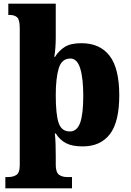

<svg xmlns="http://www.w3.org/2000/svg" viewBox="-20 -780 708 1040"><path d="M9 240V179H24Q52 179 69.5 167Q87 155 87 115V-627Q87 -674 72.5 -686.5Q58 -699 33 -699H25V-760H282V-576Q282 -552 280 -522.5Q278 -493 274 -472H278Q299 -506 331 -526Q363 -546 421 -546Q521 -546 573.5 -478Q626 -410 626 -264Q626 -119 575 -53Q524 13 428 13Q371 13 337.5 -4.5Q304 -22 282 -57H277Q280 -32 281 1Q282 34 282 66V111Q282 153 299 166Q316 179 344 179H370V240ZM358 -68Q397 -68 414 -114.5Q431 -161 431 -261Q431 -356 414.5 -409.5Q398 -463 361 -463Q314 -463 298 -409.5Q282 -356 282 -264Q282 -161 297.5 -114.5Q313 -68 358 -68Z"/></svg>

Font: Noto Serif Tamil Black
Style: Regular
Weight: 900
Designer: Indian Type Foundry, Tom Grace, and the Monotype Design Team
Foundry: Monotype Imaging Inc.
Version: Version 2.004; ttfautohint (v1.8.4.7-5d5b)